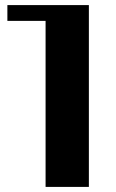

<svg xmlns="http://www.w3.org/2000/svg" viewBox="-20 -734 455 754"><path d="M159 -652H9V-714H329V0H159Z"/></svg>

Font: Noto Serif Georgian Black Cond
Style: Regular
Weight: 900
Width: 3
Designer: Monotype Design team
Foundry: Monotype Imaging Inc.
Version: Version 1.000